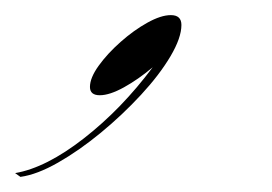

<svg xmlns="http://www.w3.org/2000/svg" viewBox="-139 -116 360 254"><path d="M101 -83Q101 -66 86.5 -41.5Q72 -17 47.5 9.5Q23 36 -5.5 59.5Q-34 83 -62 99Q-90 115 -112 118L-119 113Q-78 106 -28 67Q22 28 63 -27Q44 -11 25 -0.5Q6 10 -7 10Q-20 10 -20 -1Q-20 -13 -8.5 -29Q3 -45 20.5 -60.5Q38 -76 56 -86Q74 -96 87 -96Q101 -96 101 -83Z"/></svg>

Font: Ballet
Style: Regular
Weight: 400
Designer: Maximiliano R. Sproviero
Foundry: Omnibus-Type
Version: Version 1.100